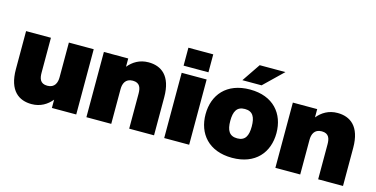

<svg xmlns="http://www.w3.org/2000/svg" viewBox="-74 -1099 2894 1478"><g transform="rotate(15 1373.0 -360.0)"><path d="M238 -242V-520H40V-217C40 -44 125 12 225 12C296 12 348 -21 385 -66V0H579V-520H381V-243C381 -202 366 -156 306 -156C248 -156 238 -197 238 -242Z M1001 -278V0H1199V-303C1199 -476 1114 -532 1014 -532C943 -532 891 -499 854 -454V-520H660V0H858V-277C858 -318 873 -364 933 -364C991 -364 1001 -323 1001 -278Z M1280 0H1479V-520H1280ZM1280 -577H1478V-720H1280Z M1823 12C2009 12 2105 -106 2105 -260C2105 -414 2009 -532 1823 -532C1636 -532 1540 -414 1540 -260C1540 -106 1636 12 1823 12ZM1737 -260C1737 -335 1759 -377 1823 -377C1886 -377 1908 -335 1908 -260C1908 -185 1886 -143 1823 -143C1759 -143 1737 -185 1737 -260ZM1746 -586H1899L2050 -732H1845Z M2507 -278V0H2705V-303C2705 -476 2620 -532 2520 -532C2449 -532 2397 -499 2360 -454V-520H2166V0H2364V-277C2364 -318 2379 -364 2439 -364C2497 -364 2507 -323 2507 -278Z"/></g></svg>

Font: Aspekta 950
Style: Regular
Weight: 950
Designer: Ivo Dolenc
Version: Version 2.000